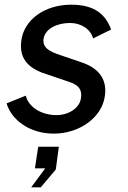

<svg xmlns="http://www.w3.org/2000/svg" viewBox="-20 -559 545 819"><path d="M210 11C320 11 415 -59 427 -148C437 -210 412 -266 325 -294L237 -324C189 -340 160 -356 166 -395C174 -438 225 -461 279 -461C325 -461 367 -435 377 -395L454 -433C431 -496 385 -539 284 -539C168 -539 82 -473 71 -386C59 -300 112 -262 186 -240L277 -209C314 -197 332 -177 325 -138C318 -97 272 -68 221 -68C154 -68 101 -104 90 -151L8 -118C29 -48 105 11 210 11ZM154 240 218 164 231 67H143L129 159H173L113 240Z"/></svg>

Font: Cheyenne Sans Medium
Style: Italic
Weight: 500
Italic angle: -8.13011°
Designer: The Public Sans project authors (U.S. Web Design System), Libre Franklin designed by Pablo Impallari and Rodrigo Fuenzal
Foundry: The Cheyenne Sans Project Authors
Version: Version 2.007